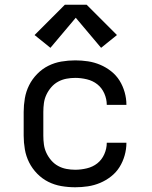

<svg xmlns="http://www.w3.org/2000/svg" viewBox="-20 -783 640 811"><path d="M298 8Q268 8 239 3Q210 -2 184 -15Q158 -28 137 -49.5Q116 -71 103 -97Q90 -123 85 -152Q80 -181 80 -210V-310Q80 -339 85 -368Q90 -397 103 -423Q116 -449 137 -470.5Q158 -492 184 -505Q210 -518 239 -523Q268 -528 298 -528Q325 -528 351.5 -524Q378 -520 403 -509.5Q428 -499 449.5 -482Q471 -465 485 -442.5Q499 -420 506.5 -393.5Q514 -367 514 -340Q514 -340 514 -340Q514 -340 514 -340H431Q431 -340 431 -340Q431 -340 431 -340Q431 -365 420.5 -388.5Q410 -412 391 -427Q372 -442 347 -448Q322 -454 298 -454Q279 -454 260.5 -450.5Q242 -447 225.5 -438Q209 -429 196.5 -414.5Q184 -400 176 -383Q168 -366 165.5 -347.5Q163 -329 163 -310V-210Q163 -191 165.5 -172.5Q168 -154 176 -137Q184 -120 196.5 -105.5Q209 -91 225.5 -82Q242 -73 260.5 -69.5Q279 -66 298 -66Q322 -66 347 -72Q372 -78 391 -93Q410 -108 420.5 -131.5Q431 -155 431 -180Q431 -180 431 -180Q431 -180 431 -180H514Q514 -180 514 -180Q514 -180 514 -180Q514 -153 506.5 -126.5Q499 -100 485 -77.5Q471 -55 449.5 -38Q428 -21 403 -10.5Q378 0 351.5 4Q325 8 298 8ZM407 -581 300 -708 193 -581 126 -635 254 -763H346L474 -635Z"/></svg>

Font: Zed Sans Extended
Style: Regular
Weight: 400
Width: 7
Designer: Belleve Invis
Foundry: Belleve Invis
Version: Version 1.0.0; ttfautohint (v1.8.4)